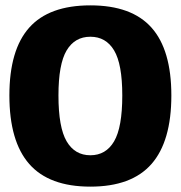

<svg xmlns="http://www.w3.org/2000/svg" viewBox="-20 -680 674 716"><path d="M15 -324Q15 -494 89 -577Q163 -660 317 -660Q471 -660 545 -577Q619 -494 619 -324Q619 -153 545 -68.5Q471 16 317 16Q163 16 89 -68.5Q15 -153 15 -324ZM436 -324Q436 -441 405.5 -492Q375 -543 317 -543Q259 -543 228.5 -492Q198 -441 198 -324Q198 -205 228.5 -153Q259 -101 317 -101Q375 -101 405.5 -153Q436 -205 436 -324Z"/></svg>

Font: Pridi
Style: Bold
Weight: 700
Designer: Katatrad Team
Foundry: CadsonDemak
Version: Version 1.001